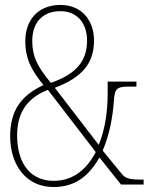

<svg xmlns="http://www.w3.org/2000/svg" viewBox="-20 -744 604 774"><path d="M196 10C292 10 344 -45 381 -109L468 0H559V-20H549C501 -20 485 -25 470 -44L394 -137C422 -203 434 -271 439 -336C442 -393 454 -395 513 -395H530V-415H414V-362C414 -299 404 -222 378 -160L201 -390C313 -433 359 -489 359 -582C359 -656 314 -724 224 -724C126 -724 82 -655 82 -579C82 -498 114 -454 155 -401C69 -361 21 -302 21 -195C21 -79 85 10 196 10ZM185 -410C131 -475 110 -516 110 -579C110 -650 149 -699 224 -699C296 -699 331 -644 331 -581C331 -498 288 -446 185 -410ZM196 -15C111 -15 49 -75 49 -199C49 -312 112 -357 173 -382L366 -131C330 -63 277 -15 196 -15Z"/></svg>

Font: Noto Serif Hebrew Condensed Thin
Style: Regular
Weight: 100
Width: 3
Designer: Monotype Design Team
Foundry: Monotype Imaging Inc.
Version: Version 2.004